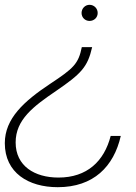

<svg xmlns="http://www.w3.org/2000/svg" viewBox="-56 -560 564 798"><path d="M184 218C333 218 417 132 446 5H404C377 110 306 178 187 178C88 178 9 130 9 32C9 -63 83 -118 177 -182C282 -254 308 -281 327 -364H284C270 -295 250 -276 153 -212C43 -139 -36 -67 -36 35C-36 158 62 218 184 218ZM283 -506C283 -487 298 -473 316 -473C335 -473 350 -487 350 -506C350 -525 335 -540 316 -540C298 -540 283 -525 283 -506Z"/></svg>

Font: Nacelle UltraLight
Style: Italic
Weight: 200
Italic angle: -12°
Designer: Sora Sagano
Foundry: Sora Sagano
Version: Version 1.000;FEAKit 1.0